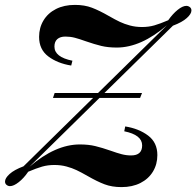

<svg xmlns="http://www.w3.org/2000/svg" viewBox="-52 -742 793 776"><path d="M721.7 -699.7Q721.7 -686 703.1 -669.2Q684.6 -652.3 647 -638.2L370.1 -366.2H522L514.2 -346.2H350.1L66.9 -67.9Q171.9 -158.2 270.5 -158.2Q305.7 -158.2 333 -151.6Q360.4 -145 395.5 -132.8Q421.4 -123.5 439.9 -118.7Q458.5 -113.8 478 -113.8Q522.5 -113.8 522.5 -154.3Q522.5 -196.8 450.2 -211.4L454.1 -231Q509.3 -222.2 546.6 -194.1Q584 -166 584 -115.2Q584 -78.1 566.2 -48.6Q548.3 -19 515.6 -2.4Q482.9 14.2 439 14.2Q400.4 14.2 370.6 2.9Q340.8 -8.3 301.8 -30.8Q275.4 -45.9 257.3 -54.4Q239.3 -63 216.6 -69.1Q193.8 -75.2 168 -75.2Q141.1 -75.2 118.2 -68.6Q95.2 -62 62 -47.9Q44.4 -22 23.9 -5.9Q3.4 10.3 -11.7 10.3Q-19.5 10.3 -25.9 4.9Q-31.7 0 -31.7 -8.3Q-31.7 -22 -13.2 -38.8Q5.4 -55.7 43 -69.8L324.2 -346.2H162.1L168.9 -366.2H344.2L623 -640.1Q518.1 -549.8 419.9 -549.8Q384.8 -549.8 357.4 -556.4Q330.1 -563 294.9 -575.2Q269 -584.5 250.5 -589.4Q231.9 -594.2 212.4 -594.2Q191.4 -594.2 179.7 -584Q168 -573.7 168 -553.7Q168 -511.2 240.7 -496.6L235.8 -477.1Q180.7 -485.8 143.3 -513.9Q106 -542 106 -592.8Q106 -629.9 123.8 -659.4Q141.6 -689 174.3 -705.6Q207 -722.2 251 -722.2Q289.6 -722.2 319.3 -710.9Q349.1 -699.7 388.2 -677.2Q414.6 -662.1 432.6 -653.6Q450.7 -645 473.4 -638.9Q496.1 -632.8 522 -632.8Q548.8 -632.8 571.8 -639.4Q594.7 -646 627.9 -660.2Q646 -686 666 -702.1Q686 -718.3 701.2 -718.3Q709 -718.3 715.8 -712.9Q721.7 -708 721.7 -699.7Z"/></svg>

Font: TypoPRO Playfair Display SC
Style: Bold Italic
Weight: 700
Italic angle: -14.9847°
Designer: Claus Eggers Sørensen
Foundry: Claus Eggers Sørensen
Version: Version 1.004;PS 001.004;hotconv 1.0.70;makeotf.lib2.5.58329